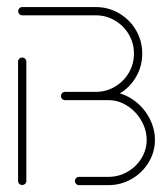

<svg xmlns="http://www.w3.org/2000/svg" viewBox="-20 -539 488 559"><path d="M44.8 -0.4Q39.6 -0.4 36.1 -3.9Q32.6 -7.4 32.6 -12.2V-359.6Q32.6 -364.4 36.1 -368Q39.6 -371.5 44.8 -371.5Q49.6 -371.5 53.1 -368Q56.7 -364.4 56.7 -359.6V-12.2Q56.7 -7.4 53.1 -3.9Q49.6 -0.4 44.8 -0.4ZM228.9 -271.5H295.6Q332.2 -271.5 363.5 -251.3Q394.8 -231.1 413 -198.7Q431.1 -166.3 431.1 -131.5Q431.1 -96.7 412.8 -66.3Q394.4 -35.9 363.3 -18Q332.2 0 295.6 0H210Q205.2 0 201.7 -3.5Q198.1 -7 198.1 -12.2Q198.1 -17 201.7 -20.6Q205.2 -24.1 210 -24.1H295.6Q325.6 -24.1 351.3 -38.9Q377 -53.7 392 -78.5Q407 -103.3 407 -131.5Q407 -160.4 391.9 -187.2Q376.7 -214.1 350.9 -230.7Q325.2 -247.4 295.6 -247.4H228.9ZM157.4 -259.6Q157.4 -264.4 160.9 -268Q164.4 -271.5 169.3 -271.5H258.5Q288.9 -271.5 314.4 -286.5Q340 -301.5 355 -327Q370 -352.6 370 -383Q370 -413.3 355 -438.9Q340 -464.4 314.4 -479.4Q288.9 -494.4 258.5 -494.4H44.8Q40 -494.4 36.5 -498Q33 -501.5 33 -506.7Q33 -511.5 36.5 -515Q40 -518.5 44.8 -518.5H258.5Q295.2 -518.5 326.5 -500.4Q357.8 -482.2 375.9 -451.1Q394.1 -420 394.1 -383Q394.1 -345.9 375.9 -314.8Q357.8 -283.7 326.5 -265.6Q295.2 -247.4 258.5 -247.4H169.3Q164.4 -247.4 160.9 -250.9Q157.4 -254.4 157.4 -259.6Z"/></svg>

Font: 26F Galaxy Sans Thin
Style: Regular
Weight: 100
Designer: C₂₉H₂₅N₃O₅
Version: Version 1.100